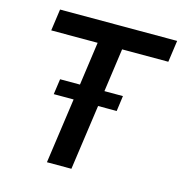

<svg xmlns="http://www.w3.org/2000/svg" viewBox="-104 -792 843 887"><g transform="rotate(15 317.5 -348.5)"><path d="M199 0H316L360 -312H449L459 -386H370.5L399.5 -593.5H620.5L635 -697H75L60.5 -593.5H282.5L253.5 -386H158.5L148 -312H243Z"/></g></svg>

Font: HK Grotesk SemiBold
Style: Italic
Weight: 600
Italic angle: -16°
Designer: Alfredo Marco Pradil
Foundry: Hanken Design Co.
Version: Version 3.001;FEAKit 1.0